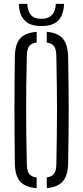

<svg xmlns="http://www.w3.org/2000/svg" viewBox="-20 -970 431 995"><path d="M170 5Q110.5 0.5 84.2 -29.5Q58 -59.5 57 -122Q56 -202.5 55.5 -270.5Q55 -338.5 55 -402.5Q55 -466.5 55.5 -533.2Q56 -600 57 -677.5Q58 -740 84.2 -770.2Q110.5 -800.5 170 -805V-750Q141.5 -746 130.5 -729.8Q119.5 -713.5 119 -679Q117 -598.5 116.2 -532.2Q115.5 -466 115.5 -403.8Q115.5 -341.5 116.2 -273.5Q117 -205.5 119 -120.5Q119.5 -85.5 130.5 -69.8Q141.5 -54 170 -50ZM222.5 5V-50.5Q250 -54.5 260.8 -70.2Q271.5 -86 272 -120.5Q273.5 -203 274.5 -270.2Q275.5 -337.5 275.5 -399.5Q275.5 -461.5 274.5 -528.8Q273.5 -596 272 -679Q271.5 -713.5 260.8 -729.5Q250 -745.5 222.5 -749.5V-805Q280 -800 305.8 -769.5Q331.5 -739 333 -677.5Q334.5 -600 335.2 -533.2Q336 -466.5 336 -402.5Q336 -338.5 335.2 -270.5Q334.5 -202.5 333 -122Q331.5 -60 305.8 -30.2Q280 -0.5 222.5 5ZM195 -835Q135.5 -835 107.8 -863.8Q80 -892.5 77.5 -950H121.5Q122.5 -915.5 139 -894Q155.5 -872.5 195 -872.5Q231.5 -872.5 250 -893.2Q268.5 -914 269 -950H312Q310 -893 282.2 -864Q254.5 -835 195 -835Z"/></svg>

Font: Big Shoulders Stencil Text Thin Light
Style: Regular
Weight: 300
Version: Version 2.001